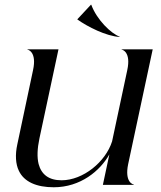

<svg xmlns="http://www.w3.org/2000/svg" viewBox="-20 -781 682 811"><path d="M521.5 -88.5 625 -572.5H493.5V-571.5C496 -571.5 534.5 -562.5 517.5 -484.5L453.5 -184C426 -97 331 -19.5 240 -19.5C186.5 -19.5 155 -43.5 143 -88.5C136 -117 137.5 -153.5 146.5 -196L227 -572.5H95.5V-571.5C98 -571.5 136.5 -562.5 119.5 -484.5L53 -170.5C43.5 -127 46 -88 59.5 -60C81.5 -12.5 135 10 207 10C320 10 403 -59.5 442 -129L414.5 0H545.5V-1.5C543 -1.5 505 -10 521.5 -88.5ZM365.5 -761H364L307.5 -700.5L306.5 -699C350.5 -667.5 428.5 -628.5 484.5 -625L486 -626C449.5 -638.5 388.5 -698 365.5 -761Z"/></svg>

Font: Beautique Display Italic
Style: Regular
Weight: 400
Italic angle: -12°
Designer: Nhat-Quang Ngo
Version: Version 1.100;Glyphs 3.2.3 (3260)